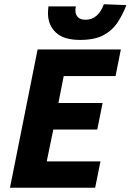

<svg xmlns="http://www.w3.org/2000/svg" viewBox="-20 -884 615 904"><path d="M27 0 157 -651H549L524 -526H280L255 -399H463L438 -274H231L200 -124H453L428 0ZM357 -696Q280 -696 243 -731Q206 -766 206 -821Q206 -828 206.5 -836.5Q207 -845 208 -854H337Q336 -847 335.5 -843Q335 -839 335 -834Q335 -816 346.5 -803.5Q358 -791 383 -791Q412 -791 434 -809.5Q456 -828 469 -864L575 -860Q558 -815 533 -777.5Q508 -740 466.5 -718Q425 -696 357 -696Z"/></svg>

Font: Source Sans 3 ExtraBold
Style: Italic
Weight: 800
Italic angle: -11°
Version: Version 3.052;hotconv 1.1.0;makeotfexe 2.6.0